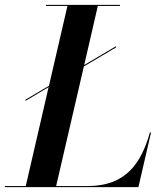

<svg xmlns="http://www.w3.org/2000/svg" viewBox="-66 -770 671 790"><path d="M39 -360V-355L134 -411.5L40 -4.5H-46V0H503.5L555.5 -225H551C514.5 -98 452 -4.5 295 -4.5H165L279 -496.5L411.5 -575V-580L280.5 -502.5L336.5 -745.5H427.5V-750H123V-745.5H211.5L135.5 -417Z"/></svg>

Font: Bodoni* 36pt Medium
Style: Italic
Weight: 500
Italic angle: -13°
Version: Version 2.3